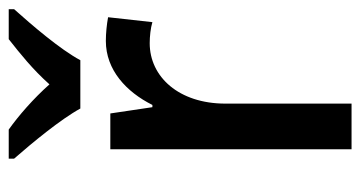

<svg xmlns="http://www.w3.org/2000/svg" viewBox="-208 -598 806 429"><g transform="rotate(-90 194.5 -383.0)"><path d="M167 -606H275C299 -651 354 -715 389 -754V-766H322C289 -740 255 -713 221 -675C189 -711 151 -744 120 -766H55V-754C90 -714 143 -650 167 -606ZM318 -549C253 -549 204 -503 175 -445H170L156 -539H76V0H178V-282C178 -386 238 -451 313 -451C328 -451 347 -449 360 -445L371 -544C355 -547 335 -549 318 -549Z"/></g></svg>

Font: Noto Sans Gujarati SemiCondensed Medium
Style: Regular
Weight: 500
Width: 4
Designer: Jelle Bosma - Monotype Design Team, Universal Thirst
Foundry: Monotype Imaging Inc.
Version: Version 2.106